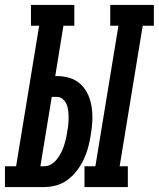

<svg xmlns="http://www.w3.org/2000/svg" viewBox="-66 -755 641 775"><path d="M275 0V-84H319L412 -651H379V-735H555V-651H510L417 -84H450V0ZM-46 0V-84H-1L92 -651H59V-735H234V-651H190L157 -448H162Q191 -448 216.5 -440Q242 -432 261 -413.5Q280 -395 290.5 -370.5Q301 -346 304.5 -319Q308 -292 306.5 -264Q305 -236 300 -208Q296 -183 289.5 -159Q283 -135 272 -111.5Q261 -88 245 -67Q229 -46 208 -30Q187 -14 162.5 -7Q138 0 113 0ZM97 -84H113Q128 -84 141 -92Q154 -100 163.5 -112Q173 -124 180 -137.5Q187 -151 191.5 -164.5Q196 -178 199.5 -192.5Q203 -207 205 -221V-222Q208 -236 209.5 -250.5Q211 -265 211 -279Q211 -293 209.5 -307Q208 -321 203 -333.5Q198 -346 187.5 -355Q177 -364 162 -364H143Z"/></svg>

Font: Iosevka Curly Slab Semibold
Style: Italic
Weight: 600
Italic angle: -9°
Monospace: yes
Designer: Belleve Invis
Foundry: Belleve Invis
Version: Version 22.1.2; ttfautohint (v1.8.4)